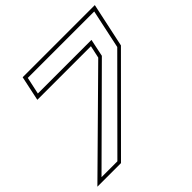

<svg xmlns="http://www.w3.org/2000/svg" viewBox="-214 -866 1032 1032"><g transform="rotate(-45 302.0 -350.0)"><path d="M-37.5 0 456.5 -487.5 472 -558.5H64.5L94.5 -700H643L589 -447.5L142 0ZM14.5 -20.5H135L569 -455.5L616.5 -678H111.5L90.5 -580.5H498L477 -480.5Z"/></g></svg>

Font: Tourney Expanded ExtraLight
Style: Italic
Weight: 200
Width: 7
Italic angle: -12°
Designer: Tyler Finck
Foundry: Etcetera Type Co
Version: Version 1.010; ttfautohint (v1.8.3)